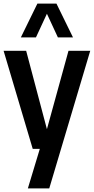

<svg xmlns="http://www.w3.org/2000/svg" viewBox="-20 -828 522 1068"><path d="M162 0 0 -545.5H125.5L241 -109.5L361 -545.5H482L254 220H135L201.5 0ZM96 -620 188 -808H294L386 -620H302L241 -751.5L180 -620Z"/></svg>

Font: Encode Sans Cnd SmBold
Style: Regular
Weight: 600
Width: 3
Designer: Multiple Designers
Foundry: Impallari Type
Version: Version 3.002; ttfautohint (v1.8.3) -l 8 -r 50 -G 200 -x 14 